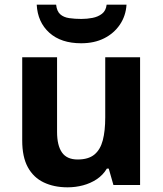

<svg xmlns="http://www.w3.org/2000/svg" viewBox="-20 -842 697 821"><path d="M579 -597V-51H465L445 -121H437Q420 -93 393.5 -75.5Q367 -58 335 -49.5Q303 -41 269 -41Q211 -41 167 -62Q123 -83 99 -127Q75 -171 75 -241V-597H224V-278Q224 -220 245 -190Q266 -160 312 -160Q358 -160 383.5 -181Q409 -202 419.5 -242Q430 -282 430 -340V-597ZM521 -822Q518 -774 492.5 -736.5Q467 -699 425 -678Q383 -657 327 -657Q241 -657 191 -702Q141 -747 137 -822H220Q223 -794 237.5 -781Q252 -768 276 -764.5Q300 -761 328 -761Q352 -761 375.5 -765.5Q399 -770 416 -783Q433 -796 436 -822Z"/></svg>

Font: Noto Sans Tamil UI
Style: Regular
Weight: 400
Designer: Jelle Bosma - Monotype Design Team
Foundry: Monotype Imaging Inc.
Version: Version 2.004